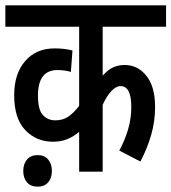

<svg xmlns="http://www.w3.org/2000/svg" viewBox="-20 -642 641 718"><path d="M601 -542H364V-359Q383 -381 403 -390Q423 -399 446 -399Q495 -399 527.5 -358.5Q560 -318 560 -242Q560 -189 545.5 -138Q531 -87 505 -38L426 -79Q446 -115 458.5 -156.5Q471 -198 471 -242Q471 -320 431 -320Q414 -320 396.5 -301.5Q379 -283 364 -250V0H276V-149Q256 -132 232.5 -122Q209 -112 178 -112Q116 -112 74.5 -155.5Q33 -199 33 -286Q33 -366 74 -413.5Q115 -461 184 -461Q223 -461 251 -453L245 -373Q223 -380 195 -380Q122 -380 122 -285Q122 -231 140.5 -211.5Q159 -192 187 -192Q215 -192 235 -205.5Q255 -219 276 -246V-542H0V-622H601ZM67 -3Q67 -29 81 -45.5Q95 -62 121 -62Q146 -62 160 -45.5Q174 -29 174 -3Q174 24 160 40Q146 56 121 56Q95 56 81 40Q67 24 67 -3Z"/></svg>

Font: Noto Sans ExtraCondensed Medium
Style: Regular
Weight: 500
Width: 2
Designer: Monotype Design Team
Foundry: Monotype Imaging Inc.
Version: Version 2.013; ttfautohint (v1.8.4.7-5d5b)